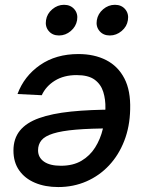

<svg xmlns="http://www.w3.org/2000/svg" viewBox="-20 -756 587 788"><path d="M301.8 -534.2Q367.2 -534.2 415.8 -509.3Q464.4 -484.4 490.5 -434.1Q516.6 -383.8 514.2 -306.6Q512.7 -236.3 490 -178Q467.3 -119.6 427.5 -77.1Q387.7 -34.7 334.5 -11.5Q281.2 11.7 219.2 11.7Q165 11.7 123.5 -5.9Q82 -23.4 58.6 -56.9Q35.2 -90.3 35.2 -138.2Q35.2 -187 61.5 -219.7Q87.9 -252.4 140.4 -271.2Q192.9 -290 271.2 -298.1Q349.6 -306.2 454.6 -306.2L441.4 -229Q351.1 -229 291.7 -223.9Q232.4 -218.8 198.2 -208Q164.1 -197.3 150.1 -180.2Q136.2 -163.1 136.2 -139.2Q136.2 -109.9 160.4 -92.8Q184.6 -75.7 230 -75.7Q279.8 -75.7 314.5 -96.2Q349.1 -116.7 370.6 -150.9Q392.1 -185.1 402.1 -227.1Q412.1 -269 412.6 -311Q413.6 -347.7 403.8 -378.9Q394 -410.2 368.4 -429Q342.8 -447.8 294.4 -447.8Q242.2 -447.8 205.3 -425Q168.5 -402.3 151.4 -365.2L51.8 -370.1Q79.1 -443.8 144.3 -489Q209.5 -534.2 301.8 -534.2ZM430.7 -610.4Q403.8 -610.4 388.4 -628.7Q373 -647 377.4 -673.3Q381.8 -699.7 403.3 -718Q424.8 -736.3 451.7 -736.3Q478.5 -736.3 493.9 -718Q509.3 -699.7 504.9 -673.3Q501 -647 479.2 -628.7Q457.5 -610.4 430.7 -610.4ZM222.2 -610.4Q195.3 -610.4 179.9 -628.7Q164.6 -647 168.9 -673.3Q172.9 -699.7 194.6 -718Q216.3 -736.3 242.7 -736.3Q269.5 -736.3 285.2 -718Q300.8 -699.7 296.4 -673.3Q292 -647 270.5 -628.7Q249 -610.4 222.2 -610.4Z"/></svg>

Font: Inter 28pt Medium
Style: Italic
Weight: 500
Italic angle: -9.3988°
Designer: Rasmus Andersson
Foundry: rsms
Version: Version 4.001;git-66647c0bb